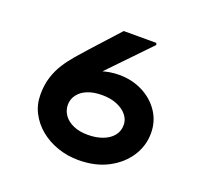

<svg xmlns="http://www.w3.org/2000/svg" viewBox="-123 -854 1059 998"><g transform="rotate(20 407.0 -355.5)"><path d="M404 0Q344 0 289.5 -19Q235 -38 193.5 -72Q152 -106 128 -152Q104 -198 104 -253Q104 -307 117.5 -349.5Q131 -392 153.5 -427.5Q176 -463 204 -495.5Q232 -528 261 -560L398 -711H578L582 -701L376 -487Q345 -455 316.5 -420Q288 -385 265.5 -345Q243 -305 229 -260L157 -299Q169 -334 197.5 -367.5Q226 -401 266 -428.5Q306 -456 354 -472.5Q402 -489 455 -489Q526 -489 584.5 -459.5Q643 -430 678 -378Q713 -326 713 -260Q713 -190 674.5 -131Q636 -72 567 -36Q498 0 404 0ZM406 -140Q452 -140 488 -153.5Q524 -167 544.5 -192Q565 -217 565 -252Q565 -281 545.5 -305.5Q526 -330 490.5 -345Q455 -360 407 -360Q360 -360 326 -346Q292 -332 274 -307Q256 -282 256 -252Q256 -221 274 -195.5Q292 -170 325.5 -155Q359 -140 406 -140Z"/></g></svg>

Font: Lexend Zetta
Style: Bold
Weight: 700
Designer: Bonnie Shaver-Troup, Thomas Jockin
Foundry: Lexend
Version: Version 1.007